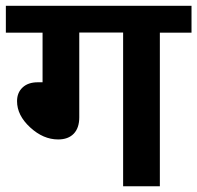

<svg xmlns="http://www.w3.org/2000/svg" viewBox="-35 -649 687 669"><path d="M394 0V-535.6H241.2V-240.2Q241.2 -203.1 221.9 -183.1Q202.6 -163.1 167.5 -163.1Q115.7 -163.1 70.1 -205.1Q24.4 -247.1 24.4 -296.4Q24.4 -326.2 43.7 -344.2Q63 -362.3 96.7 -362.3H113.3V-535.2H-14.6V-628.9H632.3V-535.2H522V0Z"/></svg>

Font: Yantramanav
Style: Bold
Weight: 700
Version: Version 1.001;PS 1.0;hotconv 1.0.72;makeotf.lib2.5.5900; ttf